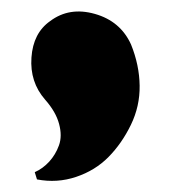

<svg xmlns="http://www.w3.org/2000/svg" viewBox="-20 -186 300 337"><path d="M44.9 128.9 41 116.2Q55.2 109.9 66.4 97.7Q77.6 85.4 83.5 69.1Q89.4 52.7 83.7 31.5Q78.1 10.3 59.1 -11.2Q32.2 -42 35.2 -85Q38.1 -127.9 67.9 -148.9Q101.6 -174.3 146.5 -161.6Q191.4 -148.9 210 -107.9Q224.6 -71.8 225.1 -35.6Q225.6 0.5 209.7 33.2Q193.8 65.9 170.4 89.6Q147 113.3 113.5 124.5Q80.1 135.7 44.9 128.9Z"/></svg>

Font: Cinzel Black
Style: Regular
Weight: 900
Designer: Natanael Gama
Version: Version 1.001;PS 001.001;hotconv 1.0.56;makeotf.lib2.0.21325